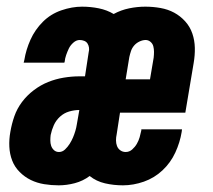

<svg xmlns="http://www.w3.org/2000/svg" viewBox="-20 -548 640 576"><path d="M156 8Q134 8 112.5 4.5Q91 1 72.5 -8Q54 -17 39 -32Q24 -47 16.5 -66.5Q9 -86 8 -108Q7 -130 11 -152Q15 -176 23 -199Q31 -222 46 -242Q61 -262 81.5 -277.5Q102 -293 124.5 -302Q147 -311 171 -315Q195 -319 218 -319H235L246 -391Q248 -398 247 -405Q246 -412 242.5 -417.5Q239 -423 232.5 -425.5Q226 -428 219 -428Q209 -428 200 -420Q191 -412 186.5 -402.5Q182 -393 178.5 -383Q175 -373 174 -363L173 -360H51L53 -368Q58 -399 71.5 -429Q85 -459 108.5 -482.5Q132 -506 164 -517Q196 -528 226 -528Q252 -528 276.5 -523Q301 -518 321 -506Q343 -518 367.5 -523Q392 -528 416 -528Q439 -528 461.5 -524Q484 -520 502.5 -510Q521 -500 535.5 -484Q550 -468 557 -447.5Q564 -427 564.5 -404.5Q565 -382 561 -359L536 -210H340L330 -145Q328 -136 328 -127Q328 -118 331 -110Q334 -102 341 -97Q348 -92 357 -92Q368 -92 376.5 -99.5Q385 -107 390.5 -116.5Q396 -126 399 -136.5Q402 -147 404 -157V-160H526L525 -152Q520 -121 506 -90.5Q492 -60 467.5 -37Q443 -14 411.5 -3Q380 8 349 8Q321 8 295 2Q269 -4 249 -20Q229 -5 204.5 1.5Q180 8 156 8ZM357 -310H430L441 -375Q442 -384 442 -392.5Q442 -401 440 -409Q438 -417 431.5 -422.5Q425 -428 417 -428Q408 -428 398.5 -423.5Q389 -419 382.5 -411.5Q376 -404 373 -395Q370 -386 368 -377ZM157 -92Q167 -92 175 -99.5Q183 -107 189 -116.5Q195 -126 199 -135.5Q203 -145 206 -155Q209 -165 210.5 -175Q212 -185 214 -195L218 -218Q203 -218 187.5 -213.5Q172 -209 160 -198Q148 -187 141.5 -172.5Q135 -158 132 -143Q131 -135 131 -126.5Q131 -118 133.5 -110.5Q136 -103 142 -97.5Q148 -92 157 -92Z"/></svg>

Font: Iosevka Heavy Extended Oblique
Style: Regular
Weight: 900
Width: 7
Italic angle: -9°
Monospace: yes
Designer: Belleve Invis
Foundry: Belleve Invis
Version: Version 32.5.0; ttfautohint (v1.8.4)